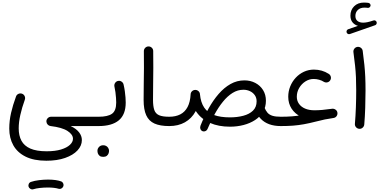

<svg xmlns="http://www.w3.org/2000/svg" viewBox="-20 -973 2971 1504"><path d="M52.6 34.3Q52.6 108.6 84.4 165.3Q116.2 222 180.7 254Q245.1 286 343.1 286Q427.9 286 490.2 264.1Q552.6 242.2 586.9 205.4Q621.3 168.5 621.3 124.1Q621.3 91.7 599.3 63.4Q577.3 35 533.4 14.5H678.7Q694.2 14.5 704.6 3.8Q715 -7 715 -22Q715 -37.4 704.6 -47.9Q694.2 -58.5 678.7 -58.5H380.1Q364.4 -58.5 353.3 -46.9Q342.2 -35.3 343.6 -19.3Q344.8 -6.3 353.8 3.1Q362.8 12.6 375.6 14.3Q466.5 25.2 509 52.9Q551.6 80.7 551.6 113.9Q551.6 139.1 527.8 161.5Q504 183.9 458.2 198Q412.4 212 345.5 212Q265.9 212 217.7 190.8Q169.5 169.5 148 129.4Q126.5 89.2 126.5 32.7Q126.5 -16 139.3 -73Q152 -129.9 174.5 -192Q179.5 -206.2 173.1 -220.1Q166.7 -233.9 152.5 -239Q138.2 -244 124.4 -237.7Q110.5 -231.4 105.5 -217.2Q80.5 -149.4 66.5 -88.1Q52.6 -26.7 52.6 34.3ZM203.7 489Q207.2 500.2 218.4 506.5Q229.5 512.9 241.3 509.4Q261.5 502.7 292.4 499.3Q323.3 495.8 356.9 495.8Q365.6 495.8 372.5 491.5Q379.5 487.3 383.7 480.1Q387.9 473 387.9 464.8Q387.9 452 378.8 442.9Q369.7 433.8 356.9 433.8Q321.9 433.8 286.1 438.2Q250.2 442.6 223.9 451.5Q211.7 455.1 206 466.1Q200.3 477.1 203.7 489ZM325.9 464.8Q325.9 477.5 335.1 486.7Q344.2 495.8 356.9 495.8Q380.4 495.8 402.6 498.4Q424.9 501.1 438.7 505.6Q445.4 507.3 451.8 506.3Q458.2 505.4 463.7 501.6Q469.1 497.9 472.9 492.2Q480.2 481 476.5 468Q472.8 455 460.9 448.7Q442.6 441.5 415.6 437.6Q388.6 433.8 356.9 433.8Q344.2 433.8 335.1 442.9Q325.9 452 325.9 464.8Z M641.7 -22Q641.7 -7 652.7 3.8Q663.8 14.5 678.7 14.5H752Q767.4 14.5 778.2 3.8Q788.9 -7 788.9 -22Q788.9 -37.4 778.2 -47.9Q767.4 -58.5 752 -58.5H678.7Q663.8 -58.5 652.7 -47.9Q641.7 -37.4 641.7 -22Z M715.5 -22Q715.5 -7 726.2 3.8Q737 14.5 752 14.5Q856.9 14.5 910.9 -30.6Q964.8 -75.7 964.8 -169.6Q964.8 -186.6 963.1 -209.8Q961.4 -233 957.8 -258.8Q954.2 -284.5 948.5 -308.8Q945.9 -323.8 933.7 -332.7Q921.6 -341.7 906.6 -339.4Q891.7 -337.2 882.7 -324.8Q873.8 -312.5 875.9 -297.5Q881 -275.5 884.2 -251.3Q887.3 -227.2 888.8 -205.7Q890.3 -184.2 890.3 -169.9Q890.3 -105.5 857.4 -82Q824.5 -58.5 752 -58.5Q737 -58.5 726.2 -47.9Q715.5 -37.4 715.5 -22ZM743.3 207.9Q743.3 218.6 746.6 228.4Q750.4 239.1 760.1 247.4Q769.8 255.7 788.1 255.7Q806.3 255.7 816.3 247.8Q826.4 239.9 830.3 229Q834.2 218 834.2 208.5Q834.2 196 827 184.8Q821.5 176.2 811.9 170.5Q802.2 164.8 788.5 164.8Q768 164.8 755.7 178.1Q743.3 191.5 743.3 207.9Z M1105 -189.9Q1105 -115.2 1125.4 -70.2Q1145.8 -25.1 1189.9 -5.3Q1234.1 14.5 1305.2 14.5H1305.7Q1321.1 14.5 1331.5 3.8Q1342 -7 1342 -22Q1342 -37.4 1331.5 -47.9Q1321.1 -58.5 1305.7 -58.5H1305.2Q1252.9 -58.5 1225.6 -70.6Q1198.4 -82.8 1188.5 -111.8Q1178.6 -140.8 1178.6 -190.9Q1178.6 -252.1 1179.6 -315.1Q1180.5 -378 1180.9 -442.8Q1181.4 -507.7 1180.1 -573.9Q1179.6 -589.3 1168.5 -599.5Q1157.4 -609.8 1142.2 -609.3Q1127.2 -608.7 1116.9 -597.7Q1106.6 -586.7 1106.9 -571.3Q1108.2 -504.9 1107.6 -440.1Q1107 -375.2 1106 -312.8Q1105 -250.4 1105 -189.9Z M1269.2 -22Q1269.2 -7 1279.9 3.8Q1290.7 14.5 1305.7 14.5Q1376.3 14.5 1428.6 -15Q1481 -44.6 1511.3 -99.3Q1541.6 -154 1545.9 -229.1Q1547 -244.7 1537.4 -255.8Q1527.8 -266.9 1513 -268.3Q1498 -269.4 1486.2 -259.9Q1474.4 -250.3 1473.3 -235Q1470 -173.8 1449.3 -134.8Q1428.6 -95.8 1392.3 -77.1Q1356 -58.5 1305.7 -58.5Q1290.7 -58.5 1279.9 -47.9Q1269.2 -37.4 1269.2 -22ZM1473.3 -230.3Q1480.3 -151.2 1519.3 -95.3Q1558.3 -39.5 1625.2 -10Q1692.1 19.4 1781.5 19.4Q1837.2 19.4 1887.9 6.2Q1938.6 -7 1978 -32.7Q2017.4 -58.4 2040.2 -96.3Q2063 -134.3 2063 -184Q2063 -231.6 2040.6 -267.5Q2018.2 -303.3 1980 -323.3Q1941.8 -343.4 1894.6 -343.4Q1836.5 -343.4 1786 -315Q1735.6 -286.6 1692.7 -237.1Q1649.7 -187.6 1614.3 -123.8Q1578.9 -59.9 1550.7 11.1Q1545.8 24.2 1549.3 35.7Q1552.7 47.2 1562.1 52.6Q1573.1 58.8 1586.2 54.9Q1599.4 51 1605.9 36.6Q1631.2 -23.1 1661.3 -78.1Q1691.3 -133.1 1726.4 -176.4Q1761.4 -219.7 1801.5 -244.9Q1841.6 -270 1886.9 -270Q1914.2 -270 1937.8 -259Q1961.4 -247.9 1975.7 -227.7Q1990.1 -207.5 1990.1 -179.4Q1990.1 -134.2 1961.7 -106.4Q1933.3 -78.7 1885.8 -66.2Q1838.3 -53.6 1781.5 -53.6Q1706.2 -53.6 1656.1 -72.2Q1606.1 -90.8 1579.3 -130.7Q1552.5 -170.5 1546.4 -234.1Q1545.8 -249.6 1534.1 -259.6Q1522.4 -269.7 1507.3 -268.5Q1492.6 -267.6 1482.5 -256.7Q1472.4 -245.7 1473.3 -230.3ZM1982.1 -107.7Q1996.8 -69.2 2023.3 -41.8Q2049.8 -14.3 2088.9 0.1Q2128 14.5 2179.7 14.5H2180.2Q2195.6 14.5 2206.1 3.8Q2216.5 -7 2216.5 -22Q2216.5 -37.2 2206.1 -47.9Q2195.6 -58.5 2180.2 -58.5H2179.7Q2139 -58.5 2114.2 -66.1Q2089.4 -73.8 2075 -90.5Q2060.7 -107.1 2050.8 -133.2Q2045.6 -147.2 2031.6 -153.7Q2017.6 -160.1 2003.6 -154.9Q1989.4 -149.7 1983.1 -135.7Q1976.9 -121.8 1982.1 -107.7Z M2143.4 -22Q2143.4 -7 2154.3 3.8Q2165.2 14.5 2180.2 14.5Q2231.6 14.5 2274.7 11.3Q2317.8 8 2360.6 0.2Q2403.4 -7.5 2453.3 -20.4Q2491.7 -30.5 2524.2 -37.2Q2556.7 -43.9 2593 -48.9Q2608 -51.2 2616.7 -63.7Q2625.3 -76.2 2623 -90.8Q2620.7 -105.8 2608.1 -114.3Q2595.6 -122.9 2580.9 -121Q2541.1 -116.1 2505.7 -109.2Q2470.4 -102.2 2429.4 -91.2Q2384.6 -79.2 2345.7 -71.9Q2306.9 -64.6 2267.4 -61.6Q2228 -58.5 2180.2 -58.5Q2165.2 -58.5 2154.3 -47.9Q2143.4 -37.4 2143.4 -22ZM2237.9 -215Q2237.9 -162 2264.4 -121.5Q2291 -81.1 2337.6 -58.5Q2384.2 -35.9 2444 -35.9Q2476.9 -35.9 2513.2 -39.3Q2549.4 -42.7 2594.2 -49.3Q2609.4 -52.1 2617.5 -64.7Q2625.5 -77.3 2622.6 -91.7Q2619.8 -106.2 2607.2 -114.7Q2594.7 -123.1 2579.7 -120.8Q2536.2 -114.7 2504.3 -111.9Q2472.4 -109.1 2443.1 -109.1Q2400.9 -109.1 2369.9 -122.4Q2338.9 -135.7 2322 -159.7Q2305 -183.7 2305 -215.2Q2305 -252.3 2323.5 -284Q2342.1 -315.7 2372.3 -335.1Q2402.4 -354.4 2437.3 -354.4Q2458.3 -354.4 2479.8 -348.4Q2501.3 -342.4 2516.8 -332.1Q2530.3 -324.5 2544.8 -328.1Q2559.2 -331.8 2567 -344.5Q2574.8 -357.2 2571.3 -371.9Q2567.7 -386.7 2554.6 -394.7Q2502.9 -427.8 2439 -427.8Q2397.2 -427.8 2360.7 -410.9Q2324.2 -393.9 2296.6 -364.2Q2269 -334.5 2253.4 -296.1Q2237.9 -257.8 2237.9 -215Z M2695.4 -718.5Q2698 -711 2705.4 -707.3Q2712.8 -703.6 2720.5 -706.3L2918.4 -775.5Q2924.9 -777.6 2928.7 -784.5Q2932.5 -791.3 2930.6 -799Q2928.7 -806.8 2921.4 -811.2Q2914 -815.7 2905.5 -812.7Q2877.5 -803.2 2858.8 -799.4Q2840.1 -795.5 2825 -795.5Q2796.5 -795.5 2780.2 -808.8Q2763.9 -822 2763.9 -848.1Q2763.9 -876.6 2783.1 -895Q2802.4 -913.3 2835.4 -913.3Q2841.2 -913.3 2848.9 -912.7Q2856.6 -912.2 2860.8 -911.4Q2869 -910.2 2875.5 -916Q2882.1 -921.8 2882.9 -929.6Q2883.4 -936.9 2878.4 -943.1Q2873.5 -949.3 2865.6 -950.5Q2858.9 -951.5 2848.9 -952.2Q2838.9 -952.9 2831.2 -952.9Q2783.1 -952.9 2754 -923.8Q2724.9 -894.7 2724.9 -850.2Q2724.9 -818.7 2741.1 -798.4Q2757.4 -778 2784.1 -770.6L2707.3 -743.9Q2699.5 -741.1 2696.1 -733.4Q2692.7 -725.6 2695.4 -718.5ZM2748.5 -564.5Q2756.7 -503.5 2761.5 -458.2Q2766.3 -412.8 2768.3 -368.4Q2770.3 -324 2770.3 -266.1Q2770.3 -202.2 2767.8 -132.9Q2765.3 -63.6 2760.1 -3.4Q2758.7 11.6 2768.6 23.1Q2778.6 34.6 2793.5 36Q2808.7 37.4 2820.3 27.4Q2832 17.3 2833.4 2.4Q2838.6 -58.3 2840.9 -128.1Q2843.3 -197.8 2843.3 -262.8Q2843.3 -323.5 2841.2 -370.8Q2839.1 -418.1 2834.2 -465.5Q2829.3 -512.8 2821.2 -574.2Q2819.2 -589.1 2807.1 -598.4Q2795 -607.6 2780 -605.7Q2765.1 -603.7 2755.8 -591.6Q2746.6 -579.5 2748.5 -564.5Z"/></svg>

Font: Mikhak VF
Style: Regular
Weight: 100
Designer: Amin Abedi
Version: Version 3.001